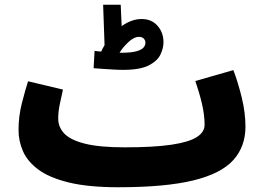

<svg xmlns="http://www.w3.org/2000/svg" viewBox="-20 -767 1108 808"><path d="M478 21Q352 21 270 1Q188 -19 142 -53Q96 -87 77 -130Q58 -173 58 -219Q58 -278 72 -332.5Q86 -387 98 -425L245 -390Q238 -359 231.5 -328Q225 -297 225 -268Q225 -232 250.5 -205Q276 -178 337 -162.5Q398 -147 504 -147Q628 -147 701.5 -158Q775 -169 808 -190Q841 -211 841 -242Q841 -283 830 -330Q819 -377 802 -426L962 -472Q982 -420 997.5 -356Q1013 -292 1013 -234Q1013 -150 961.5 -93Q910 -36 792.5 -7.5Q675 21 478 21ZM498 -473Q479 -473 454 -474.5Q429 -476 407 -477.5Q385 -479 374 -480L378 -553Q389 -551 406 -550Q412 -564 420 -577L414 -747H488L492 -657Q534 -687 576 -687Q618 -687 643 -658.5Q668 -630 668 -589Q668 -565 655.5 -538Q643 -511 606.5 -492Q570 -473 498 -473ZM565 -612Q544 -612 520.5 -590Q497 -568 483 -545Q486 -545 490 -545Q533 -545 555 -551.5Q577 -558 584.5 -567.5Q592 -577 592 -587Q592 -597 585 -604.5Q578 -612 565 -612Z"/></svg>

Font: Noto Sans Arabic Blk
Style: Regular
Weight: 900
Designer: Monotype Design Team, Nadine Chahine, Nizar Qandah and Khaled Hosny
Foundry: Monotype Imaging Inc.
Version: Version 2.012; ttfautohint (v1.8.4.7-5d5b)